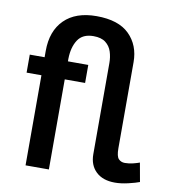

<svg xmlns="http://www.w3.org/2000/svg" viewBox="-83 -812 799 892"><g transform="rotate(10 316.5 -366.5)"><path d="M518 7Q461 7 429 -23.5Q397 -54 397 -106V-536Q397 -564 389 -589Q381 -614 360.5 -630Q340 -646 303 -646Q252 -646 229.5 -611.5Q207 -577 206 -523V-510H302V-425H206V0H96V-425H26V-510H96V-540Q96 -634 149.5 -687Q203 -740 301 -740Q405 -740 456 -689.5Q507 -639 507 -559V-153Q507 -115 518.5 -103Q530 -91 548 -91Q568 -91 587.5 -96Q607 -101 617 -105L633 -16Q615 -9 581 -1Q547 7 518 7Z"/></g></svg>

Font: Raleway SemiBold
Style: Regular
Weight: 600
Designer: Matt McInerney, Pablo Impallari, Rodrigo Fuenzalida
Foundry: Matt McInerney, Pablo Impallari, Rodrigo Fuenzalida
Version: Version 4.026